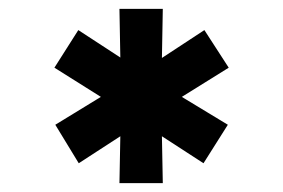

<svg xmlns="http://www.w3.org/2000/svg" viewBox="-20 -720 640 434"><path d="M250 -306 252 -412 158 -351 105 -438 208 -501 103 -567 157 -652 252 -590 250 -700H348L346 -589L442 -652L497 -567L391 -501L495 -438L440 -351L346 -412L348 -306Z"/></svg>

Font: Red Hat Mono
Style: Bold
Weight: 700
Monospace: yes
Designer: Pentagram, MCKL
Foundry: Pentagram, MCKL
Version: Version 1.023; ttfautohint (v1.8.3)